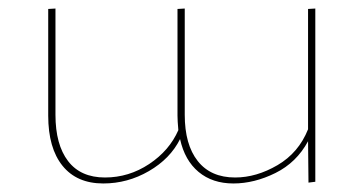

<svg xmlns="http://www.w3.org/2000/svg" viewBox="-20 -427 852 450"><path d="M719 -407V-1L703 1L702 -96Q675 -46 625.5 -21.5Q576 3 527 3Q478 3 445.5 -24Q413 -51 402 -101Q379 -55 329 -26Q279 3 222 3Q160 3 126.5 -38.5Q93 -80 93 -156V-406L110 -407V-158Q110 -88 139.5 -49.5Q169 -11 226 -11Q282 -11 329.5 -42.5Q377 -74 398 -122Q396 -144 396 -156V-406L413 -407V-158Q413 -88 443.5 -49.5Q474 -11 531 -11Q581 -11 630.5 -40Q680 -69 702 -124V-406Z"/></svg>

Font: Ysabeau Infant Thin
Style: Regular
Weight: 200
Designer: Christian Thalmann (Catharsis Fonts)
Version: Version 0.003